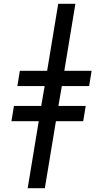

<svg xmlns="http://www.w3.org/2000/svg" viewBox="-20 -843 540 1006"><path d="M125 143 183 -208H40L53 -288H196L214 -392H71L84 -472H227L285 -823H375L317 -472H460L447 -392H304L286 -288H429L416 -208H273L215 143Z"/></svg>

Font: Iosevka SS18 Medium
Style: Italic
Weight: 500
Italic angle: -9°
Monospace: yes
Designer: Belleve Invis
Foundry: Belleve Invis
Version: Version 25.1.1; ttfautohint (v1.8.4)